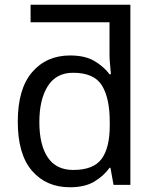

<svg xmlns="http://www.w3.org/2000/svg" viewBox="-20 -780 655 810"><path d="M275 10Q175 10 115 -59.5Q55 -129 55 -267Q55 -405 115.5 -475.5Q176 -546 276 -546Q338 -546 377.5 -523Q417 -500 442 -467H448Q447 -480 444.5 -505.5Q442 -531 442 -546V-686H109V-760H530V0H459L446 -72H442Q418 -38 378 -14Q338 10 275 10ZM289 -63Q374 -63 408.5 -109.5Q443 -156 443 -250V-266Q443 -366 410 -419.5Q377 -473 288 -473Q217 -473 181.5 -416.5Q146 -360 146 -265Q146 -169 181.5 -116Q217 -63 289 -63Z"/></svg>

Font: Noto Sans Historical
Style: Regular
Weight: 400
Designer: Monotype Design Team
Foundry: Monotype Imaging Inc.
Version: Version 2.013; ttfautohint (v1.8.4.7-5d5b)